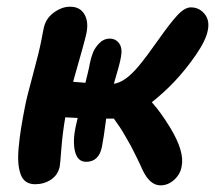

<svg xmlns="http://www.w3.org/2000/svg" viewBox="-20 -520 642 573"><path d="M85 29.8Q69.3 29.8 58.6 22.9Q47.9 16.1 42.2 1.7Q36.6 -12.7 34.9 -32Q33.2 -51.3 35.6 -78.9Q38.1 -106.4 42.7 -136.2Q47.4 -166 55.2 -205.1Q59.6 -228.5 78.4 -297.6Q97.2 -366.7 104 -402.8Q105 -407.2 106.9 -418Q108.9 -428.7 109.9 -433.1Q115.2 -463.4 139.6 -481.7Q164.1 -500 189 -500Q218.8 -500 231.9 -477.5Q245.1 -455.1 237.8 -419.9Q234.9 -404.3 198.2 -275.9Q212.4 -274.9 234.9 -272.9Q236.8 -280.8 241.7 -300.8Q246.6 -320.8 248 -330.1Q251.5 -348.1 257.6 -363.3Q263.7 -378.4 276.9 -391.6Q290 -404.8 307.1 -404.8Q325.7 -404.8 335.9 -390.1Q346.2 -375.5 340.8 -349.1Q337.9 -330.1 319.8 -270Q354 -274.4 395 -324.2Q417 -350.6 452.4 -400.9Q487.8 -451.2 509.5 -474.6Q531.2 -498 549.8 -498Q574.2 -498 590.3 -478.8Q606.4 -459.5 600.1 -429.2Q594.7 -399.9 564.5 -356Q534.2 -312 500 -275.9Q469.2 -243.7 433.1 -214.8Q458.5 -187 487.8 -139.2Q531.7 -66.9 522 -22.9Q518.1 0 499.8 16.6Q481.4 33.2 459 33.2Q426.8 33.2 404.8 -14.2Q404.8 -14.6 397.5 -30.3Q390.1 -45.9 387.7 -50.5Q385.3 -55.2 377.9 -70.1Q370.6 -85 365.5 -93.5Q360.4 -102.1 352.8 -115.7Q345.2 -129.4 336.9 -141.6Q328.6 -153.8 319.8 -166H311H296.9Q289.1 -105.5 284.2 -82Q275.4 -37.1 236.8 -37.1Q211.9 -37.1 204.1 -67.1Q196.3 -97.2 206.1 -143.1Q207.5 -148.4 211.9 -168Q205.6 -168.5 193.4 -168.9Q181.2 -169.4 174.8 -169.9Q166.5 -121.1 163.1 -75.9Q159.7 -30.8 158.2 -22.9Q152.8 2.4 132.1 16.1Q111.3 29.8 85 29.8Z"/></svg>

Font: Shantell Sans Bouncy
Style: Italic
Weight: 600
Italic angle: -11.31°
Designer: Stephen Nixon, Anya Danilova, Shantell Martin
Foundry: Arrow Type
Version: Version 1.006;[9816181b4]